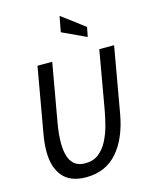

<svg xmlns="http://www.w3.org/2000/svg" viewBox="-139 -1039 886 1139"><g transform="rotate(-15 304.0 -469.0)"><path d="M247 14Q150.5 14 103.8 -41.2Q57 -96.5 57 -194.5Q57 -220.5 59.5 -245.5Q62 -270.5 66.5 -296.5L137.5 -700H228L165 -343Q153 -275 153 -220Q153 -176.5 163 -142Q173 -107.5 197 -87.5Q221 -67.5 263 -67.5Q312 -67.5 345 -93.2Q378 -119 399.5 -160.5Q421 -202 433.8 -250Q446.5 -298 454.5 -343L517 -700H608L537 -296.5Q511.5 -152 439 -69Q366.5 14 247 14ZM469.5 -787.5 322.5 -856 340.5 -952 481 -846.5Z"/></g></svg>

Font: Cabin Condensed
Style: Italic
Weight: 400
Width: 3
Italic angle: -10°
Designer: Pablo Impallari
Foundry: Pablo Impallari. http://www.impallari.com Igino Marini. http://www.ikern.com
Version: Version 3.001; ttfautohint (v1.8.3)